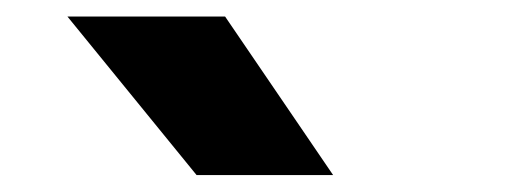

<svg xmlns="http://www.w3.org/2000/svg" viewBox="-20 -828 640 232"><path d="M217.5 -616.5 61.5 -808H252L382.5 -616.5Z"/></svg>

Font: Encode Sans Exp
Style: Bold
Weight: 700
Width: 7
Designer: Multiple Designers
Foundry: Impallari Type
Version: Version 3.002; ttfautohint (v1.8.3) -l 8 -r 50 -G 200 -x 14 